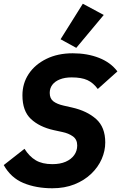

<svg xmlns="http://www.w3.org/2000/svg" viewBox="-25 -995 648 1027"><path d="M255 12Q168 12 100.5 -16Q33 -44 -5 -112L106 -199Q132 -158 166.5 -137.5Q201 -117 255 -117Q297 -117 326.5 -130Q356 -143 372 -165.5Q388 -188 388 -217Q388 -249 365 -265.5Q342 -282 308 -289L262 -299Q186 -316 140.5 -358.5Q95 -401 95 -485Q95 -549 128.5 -599.5Q162 -650 223 -680Q284 -710 364 -710Q442 -710 504.5 -685.5Q567 -661 603 -613L498 -519Q474 -552 442.5 -566.5Q411 -581 358 -581Q322 -581 295.5 -570.5Q269 -560 255 -541.5Q241 -523 241 -498Q241 -468 260.5 -453Q280 -438 316 -430L360 -420Q440 -402 489 -358.5Q538 -315 538 -233Q538 -188 519 -144.5Q500 -101 463 -65.5Q426 -30 373.5 -9Q321 12 255 12ZM530 -915 383 -739 299 -785 418 -975Z"/></svg>

Font: IBM Plex Sans
Style: Italic
Weight: 400
Italic angle: -11.31°
Designer: Mike Abbink, Paul van der Laan, Pieter van Rosmalen
Foundry: Bold Monday
Version: Version 3.201